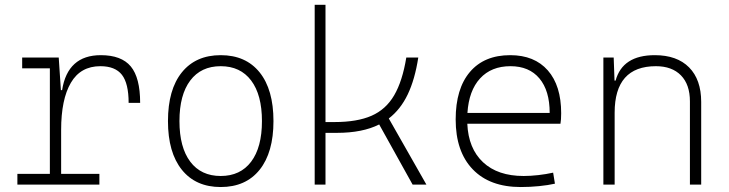

<svg xmlns="http://www.w3.org/2000/svg" viewBox="-20 -752 2970 782"><path d="M50.8 0V-43.9H183.1V-473.6H70.3V-517.6H219.2L228 -384.8H232.9Q255.4 -527.3 390.6 -527.3Q474.6 -527.3 512.7 -481.4Q550.8 -435.5 550.8 -333H503.9Q503.9 -412.1 476.6 -447.3Q449.2 -482.4 388.7 -482.4Q308.1 -482.4 268.6 -414.8Q229 -347.2 229 -222.7V-43.9H384.8V0Z M878.9 9.8Q777.3 9.8 720.7 -60.5Q664.1 -130.9 664.1 -258.8Q664.1 -387.2 720.7 -457.3Q777.3 -527.3 878.9 -527.3Q981 -527.3 1037.4 -457.3Q1093.8 -387.2 1093.8 -258.8Q1093.8 -130.9 1037.4 -60.5Q981 9.8 878.9 9.8ZM878.9 -35.2Q959 -35.2 1002.9 -93.5Q1046.9 -151.9 1046.9 -258.8Q1046.9 -365.7 1002.9 -424.1Q959 -482.4 878.9 -482.4Q798.8 -482.4 754.9 -424.1Q710.9 -365.7 710.9 -258.8Q710.9 -151.9 754.9 -93.5Q798.8 -35.2 878.9 -35.2Z M1261.7 0V-732.4H1305.7V-254.9H1342.8Q1434.6 -254.9 1493.2 -280.5Q1551.8 -306.2 1585.4 -363.8Q1619.1 -421.4 1634.8 -517.6H1683.6Q1669.9 -428.7 1640.6 -367.4Q1611.3 -306.2 1563.5 -269.5L1716.8 0H1660.6L1524.4 -245.1Q1456.5 -210.9 1352.5 -210.9H1305.7V0Z M2101.1 9.8Q1974.6 9.8 1905.3 -62.5Q1835.9 -134.8 1835.9 -265.6Q1835.9 -390.6 1894 -459Q1952.1 -527.3 2058.1 -527.3Q2156.7 -527.3 2211.2 -465.3Q2265.6 -403.3 2265.6 -291Q2265.6 -263.7 2262.7 -248H1883.3Q1887.7 -147 1947.5 -91.1Q2007.3 -35.2 2112.8 -35.2Q2140.1 -35.2 2172.4 -38.8Q2204.6 -42.5 2232.9 -48.8L2240.2 -3.9Q2212.4 2.4 2175.5 6.1Q2138.7 9.8 2101.1 9.8ZM2059.1 -482.4Q1981 -482.4 1935.3 -432.6Q1889.6 -382.8 1883.8 -292H2218.8Q2218.8 -382.8 2177 -432.6Q2135.3 -482.4 2059.1 -482.4Z M2437.5 0V-517.6H2479.5L2482.9 -423.8H2487.3Q2515.6 -527.3 2647 -527.3Q2737.3 -527.3 2786.6 -477.5Q2835.9 -427.7 2835.9 -336.9V0H2790V-338.9Q2790 -407.7 2753.4 -445.1Q2716.8 -482.4 2651.4 -482.4Q2483.4 -482.4 2483.4 -293V0Z"/></svg>

Font: Caskaydia Cove ExtraLight
Style: Regular
Weight: 200
Monospace: yes
Designer: Aaron Bell
Foundry: Saja Typeworks
Version: Version 4.300; ttfautohint (v1.8.3)